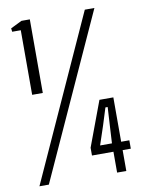

<svg xmlns="http://www.w3.org/2000/svg" viewBox="-89 -863 700 925"><g transform="rotate(-10 261.5 -400.0)"><path d="M70 -440V-756H28L26 -773L81 -800H122V-440ZM28 0 391 -800H438L74 0ZM408 0V-102H303V-140L385 -360H453V-143H493V-102H453V0ZM350 -143H408L413 -233L418 -319H407L380 -233Z"/></g></svg>

Font: Big Shoulders Text Light
Style: Regular
Weight: 300
Designer: Patric King
Foundry: XO Type Co
Version: Version 1.000; ttfautohint (v1.8.2)